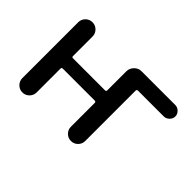

<svg xmlns="http://www.w3.org/2000/svg" viewBox="-92 -763 1006 1006"><g transform="rotate(45 411.5 -260.0)"><path d="M738 -520Q755 -520 768 -507.5Q781 -495 781 -478Q781 -461 768 -448Q755 -435 738 -435H547Q538 -435 538 -426V-53Q538 -31 522.5 -15.5Q507 0 485 0Q463 0 447.5 -15.5Q432 -31 432 -53V-230Q432 -238 423 -238H187Q178 -238 178 -230V-53Q178 -31 162.5 -15.5Q147 0 125 0Q103 0 87.5 -15.5Q72 -31 72 -53V-467Q72 -489 87.5 -504.5Q103 -520 125 -520Q147 -520 162.5 -504.5Q178 -489 178 -467V-322Q178 -314 187 -314H423Q432 -314 432 -322V-463Q432 -486 448.5 -503Q465 -520 488 -520Z"/></g></svg>

Font: Rounded Mplus 1c Medium
Style: Regular
Weight: 500
Version: Version 1.059.20150529